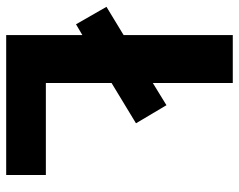

<svg xmlns="http://www.w3.org/2000/svg" viewBox="-94 -660 754 605"><g transform="rotate(90 282.5 -357.0)"><path d="M90 0V-240L56 -220L1 -316L90 -370V-714H241V-462L311 -505L368 -409L241 -332V-125H531V0Z"/></g></svg>

Font: Noto Sans Malayalam
Style: Regular
Weight: 400
Designer: Jelle Bosma - Monotype Design Team
Foundry: Monotype Imaging Inc.
Version: Version 2.103